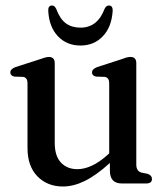

<svg xmlns="http://www.w3.org/2000/svg" viewBox="-20 -667 598 698"><path d="M80 -128.5V-364.5Q80 -384.5 64.5 -387.5L32 -388.5Q17.5 -392 17.5 -403.5Q17.5 -416 36 -423L121.5 -450.5Q147 -460 157.5 -460Q179 -460 179 -437V-147.5Q179 -100 201.5 -76Q224 -52 261.5 -52Q286 -52 313.5 -64.5Q341 -77 371 -104L377 -109.5V-364.5Q377 -384.5 361.5 -387.5L329 -388.5Q314.5 -392 314.5 -403.5Q314.5 -416 333 -423L418 -450.5Q431 -455.5 439.2 -457.8Q447.5 -460 454.5 -460Q475.5 -460 475.5 -437V-69Q475.5 -44.5 494.5 -39.5L517 -35Q532.5 -29 532.5 -16.5Q532.5 0 511.5 0H423Q379.5 0 379.5 -46.5V-74.5Q329 -29 288 -9Q247 11 209 11Q152 11 116 -26Q80 -63 80 -128.5ZM272.5 -566.5Q334.5 -566.5 360 -634.5Q366 -647 375.5 -647Q391 -647 389.5 -626Q385.5 -568 353.5 -534.8Q321.5 -501.5 272.5 -501.5Q223 -501.5 191 -534.8Q159 -568 155.5 -626Q154 -647 169 -647Q178.5 -647 184.5 -634.5Q198 -598 219.5 -582.2Q241 -566.5 272.5 -566.5Z"/></svg>

Font: Fraunces 72pt S050
Style: Regular
Weight: 400
Version: Version 1.000; ttfautohint (v1.8.3)